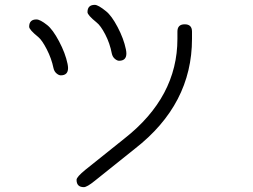

<svg xmlns="http://www.w3.org/2000/svg" viewBox="-20 -622 1040 790"><path d="M500 -402Q500 -372 470 -372Q462 -372 452.5 -380Q443 -388 440 -402Q432 -444 413 -480.5Q394 -517 377 -530Q340 -560 340 -572Q340 -602 370 -602Q384 -602 416 -576Q439 -558 464 -510.5Q489 -463 498 -419Q500 -409 500 -402ZM710 -492Q710 -522 740 -522Q770 -522 770 -492V-462Q770 -193 535 -10L370 122Q338 148 325 148Q295 148 295 118Q295 106 332 76L492 -52Q710 -223 710 -462ZM260 -342Q260 -312 230 -312Q222 -312 212.5 -320Q203 -328 200 -342Q192 -381 172.5 -419Q153 -457 137 -470Q100 -500 100 -512Q100 -542 130 -542Q145 -542 174 -519Q197 -501 223 -452Q249 -403 258 -359Q260 -349 260 -342Z"/></svg>

Font: Pecita
Style: Book
Weight: 400
Width: 7
Version: Version 4.3